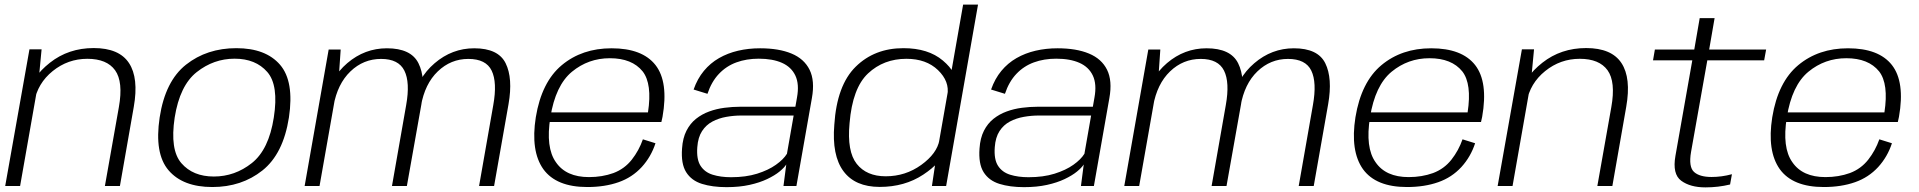

<svg xmlns="http://www.w3.org/2000/svg" viewBox="-20 -805 8304 831"><path d="M2.5 0H67L147 -455L160 -591.5H107.5ZM434 0H499L559 -342.5Q581 -467.5 538.2 -532.2Q495.5 -597 385.5 -597Q276.5 -597 196 -533.5Q115.5 -470 102 -394.5L128 -363Q142.5 -444.5 208.2 -497.5Q274 -550.5 358 -550.5Q442.5 -550.5 478.2 -500.8Q514 -451 494.5 -341.5Z M899 4.5Q1025.5 4.5 1115.8 -67.2Q1206 -139 1230.5 -296.5Q1254 -453 1192 -524.8Q1130 -596.5 1003 -596.5Q875.5 -596.5 785.2 -525.2Q695 -454 671 -296.5Q647.5 -140.5 709.5 -68Q771.5 4.5 899 4.5ZM905.5 -41Q815 -41 765 -98.8Q715 -156.5 736 -296Q758 -435 831.5 -493Q905 -551 995.5 -551Q1086.5 -551 1136.8 -493.5Q1187 -436 1165 -296Q1143.5 -157.5 1070 -99.2Q996.5 -41 905.5 -41Z M1298.5 0H1363L1446.5 -473.5L1454.5 -590.5H1402.5ZM1676.5 0H1741L1804 -354.5Q1823.5 -466.5 1791.2 -531.2Q1759 -596 1654.5 -596Q1558.5 -596 1483.2 -531.8Q1408 -467.5 1390 -366.5L1423.5 -346.5Q1440.5 -442 1496.8 -496Q1553 -550 1629.5 -550Q1705 -550 1730.2 -499.2Q1755.5 -448.5 1738 -350.5ZM2053.5 0H2118.5L2181 -354.5Q2200.5 -466.5 2168.5 -531.2Q2136.5 -596 2032.5 -596Q1936.5 -596 1861 -531.2Q1785.5 -466.5 1768 -366.5L1802 -346.5Q1818.5 -442 1874.8 -496Q1931 -550 2007 -550Q2083.5 -550 2108 -499.2Q2132.5 -448.5 2115 -350.5Z M2522 4.5 2529.5 -38.5Q2430 -38.5 2386 -103Q2341 -166 2362 -297Q2384 -435.5 2455.5 -494.5Q2526.5 -553 2619.5 -553Q2715.5 -553 2761.5 -496Q2803.5 -442 2784.5 -318.5H2357L2349.5 -277H2842.5Q2845.5 -288 2847.5 -299.5Q2874 -450.5 2817 -523.5Q2760 -596 2627 -596Q2499 -596 2411.5 -523Q2324 -450 2299 -297.5Q2276 -151.5 2331.5 -73Q2387.5 4.5 2522 4.5ZM2529.5 -38.5 2522 4.5Q2598 4.5 2657.5 -16.5Q2716 -37 2757.5 -82Q2798 -126.5 2817 -185L2762.5 -202Q2745.5 -153.5 2714.5 -114Q2683 -74 2635 -56Q2586.5 -38.5 2529.5 -38.5Z M3124.5 5Q3180.5 5 3224.2 -4.8Q3268 -14.5 3300.5 -30Q3333 -45.5 3353.5 -62.2Q3374 -79 3383 -93L3371 0H3427L3494 -380.5Q3507.5 -455.5 3484 -503Q3460.5 -550.5 3405.8 -573.2Q3351 -596 3270 -596Q3219.5 -596 3174.5 -585.5Q3129.5 -575 3092 -553.5Q3054.5 -532 3026.5 -498.2Q2998.5 -464.5 2982 -417.5L3042 -399Q3059.5 -451.5 3091.5 -485.2Q3123.5 -519 3167.2 -535Q3211 -551 3264 -551Q3324 -551 3364.5 -533Q3405 -515 3422.5 -477.8Q3440 -440.5 3429.5 -383L3422.5 -343H3183.5Q3150.5 -343 3115.8 -338.5Q3081 -334 3049.5 -322.5Q3018 -311 2992.5 -290.8Q2967 -270.5 2951 -239Q2935 -207.5 2932 -162.5Q2927 -96 2949.8 -59.8Q2972.5 -23.5 3018 -9.2Q3063.5 5 3124.5 5ZM3144 -38Q3099 -38 3064.5 -48.8Q3030 -59.5 3012 -87.5Q2994 -115.5 2998 -168Q3001 -210.5 3018.5 -237.5Q3036 -264.5 3063.5 -279Q3091 -293.5 3123.5 -299.2Q3156 -305 3188.5 -305H3415L3386 -139.5Q3371 -115 3338.2 -91.8Q3305.5 -68.5 3256.8 -53.2Q3208 -38 3144 -38Z M4013.5 0H4075L4213 -785H4148.5L4029.5 -107.5ZM3787.5 4Q3895.5 4 3976 -49.2Q4056.5 -102.5 4065.5 -152.5L4046 -199Q4035.5 -140.5 3967.2 -91.2Q3899 -42 3813.5 -42Q3730.5 -42 3688 -95.8Q3645.5 -149.5 3657 -271.5Q3669.5 -424 3737 -487.2Q3804.5 -550.5 3903 -550.5Q3989 -550.5 4039.8 -501.5Q4090.5 -452.5 4080.5 -394L4115 -439.5Q4124 -489.5 4060.8 -543Q3997.5 -596.5 3890 -596.5Q3765 -596.5 3683.5 -516.2Q3602 -436 3591 -265Q3580 -132.5 3630.5 -64.2Q3681 4 3787.5 4Z M4412 5Q4468 5 4511.8 -4.8Q4555.5 -14.5 4588 -30Q4620.5 -45.5 4641 -62.2Q4661.5 -79 4670.5 -93L4658.5 0H4714.5L4781.5 -380.5Q4795 -455.5 4771.5 -503Q4748 -550.5 4693.2 -573.2Q4638.5 -596 4557.5 -596Q4507 -596 4462 -585.5Q4417 -575 4379.5 -553.5Q4342 -532 4314 -498.2Q4286 -464.5 4269.5 -417.5L4329.5 -399Q4347 -451.5 4379 -485.2Q4411 -519 4454.8 -535Q4498.5 -551 4551.5 -551Q4611.5 -551 4652 -533Q4692.5 -515 4710 -477.8Q4727.5 -440.5 4717 -383L4710 -343H4471Q4438 -343 4403.2 -338.5Q4368.5 -334 4337 -322.5Q4305.5 -311 4280 -290.8Q4254.5 -270.5 4238.5 -239Q4222.5 -207.5 4219.5 -162.5Q4214.5 -96 4237.2 -59.8Q4260 -23.5 4305.5 -9.2Q4351 5 4412 5ZM4431.5 -38Q4386.5 -38 4352 -48.8Q4317.5 -59.5 4299.5 -87.5Q4281.5 -115.5 4285.5 -168Q4288.5 -210.5 4306 -237.5Q4323.5 -264.5 4351 -279Q4378.5 -293.5 4411 -299.2Q4443.5 -305 4476 -305H4702.5L4673.5 -139.5Q4658.5 -115 4625.8 -91.8Q4593 -68.5 4544.2 -53.2Q4495.5 -38 4431.5 -38Z M4846 0H4910.5L4994 -473.5L5002 -590.5H4950ZM5224 0H5288.5L5351.5 -354.5Q5371 -466.5 5338.8 -531.2Q5306.5 -596 5202 -596Q5106 -596 5030.8 -531.8Q4955.5 -467.5 4937.5 -366.5L4971 -346.5Q4988 -442 5044.2 -496Q5100.5 -550 5177 -550Q5252.5 -550 5277.8 -499.2Q5303 -448.5 5285.5 -350.5ZM5601 0H5666L5728.5 -354.5Q5748 -466.5 5716 -531.2Q5684 -596 5580 -596Q5484 -596 5408.5 -531.2Q5333 -466.5 5315.5 -366.5L5349.5 -346.5Q5366 -442 5422.2 -496Q5478.5 -550 5554.5 -550Q5631 -550 5655.5 -499.2Q5680 -448.5 5662.5 -350.5Z M6069.5 4.5 6077 -38.5Q5977.5 -38.5 5933.5 -103Q5888.5 -166 5909.5 -297Q5931.5 -435.5 6003 -494.5Q6074 -553 6167 -553Q6263 -553 6309 -496Q6351 -442 6332 -318.5H5904.5L5897 -277H6390Q6393 -288 6395 -299.5Q6421.5 -450.5 6364.5 -523.5Q6307.5 -596 6174.5 -596Q6046.5 -596 5959 -523Q5871.5 -450 5846.5 -297.5Q5823.5 -151.5 5879 -73Q5935 4.5 6069.5 4.5ZM6077 -38.5 6069.5 4.5Q6145.5 4.5 6205 -16.5Q6263.5 -37 6305 -82Q6345.5 -126.5 6364.5 -185L6310 -202Q6293 -153.5 6262 -114Q6230.5 -74 6182.5 -56Q6134 -38.5 6077 -38.5Z M6462 0H6526.5L6606.5 -455L6619.5 -591.5H6567ZM6893.5 0H6958.5L7018.5 -342.5Q7040.5 -467.5 6997.8 -532.2Q6955 -597 6845 -597Q6736 -597 6655.5 -533.5Q6575 -470 6561.5 -394.5L6587.5 -363Q6602 -444.5 6667.8 -497.5Q6733.5 -550.5 6817.5 -550.5Q6902 -550.5 6937.8 -500.8Q6973.5 -451 6954 -341.5Z M7361.5 6Q7416.5 6 7468 -6.5L7476 -51Q7431.5 -39 7388 -39Q7336 -39 7312 -60.8Q7288 -82.5 7299 -147L7369.5 -544H7615.5L7624 -590.5H7377.5L7401 -726.5H7336.5L7313 -590.5H7142.5L7134.5 -544H7304.5L7231.5 -130.5Q7217.5 -51.5 7256.5 -22.8Q7295.5 6 7361.5 6Z M7873.5 4.5 7881 -38.5Q7781.5 -38.5 7737.5 -103Q7692.5 -166 7713.5 -297Q7735.5 -435.5 7807 -494.5Q7878 -553 7971 -553Q8067 -553 8113 -496Q8155 -442 8136 -318.5H7708.5L7701 -277H8194Q8197 -288 8199 -299.5Q8225.5 -450.5 8168.5 -523.5Q8111.5 -596 7978.5 -596Q7850.5 -596 7763 -523Q7675.5 -450 7650.5 -297.5Q7627.5 -151.5 7683 -73Q7739 4.5 7873.5 4.5ZM7881 -38.5 7873.5 4.5Q7949.5 4.5 8009 -16.5Q8067.5 -37 8109 -82Q8149.5 -126.5 8168.5 -185L8114 -202Q8097 -153.5 8066 -114Q8034.5 -74 7986.5 -56Q7938 -38.5 7881 -38.5Z"/></svg>

Font: Anybody SemiExpanded Light
Style: Italic
Weight: 300
Width: 6
Italic angle: -10°
Version: Version 1.113;gftools[0.9.25]